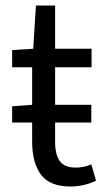

<svg xmlns="http://www.w3.org/2000/svg" viewBox="-20 -662 378 694"><path d="M234.9 12.2Q160.6 12.2 128.4 -30.3Q96.2 -72.8 96.2 -150.9V-219.2H23.9V-277.8L96.2 -283.2V-418.9H23.9V-481L100.1 -485.8L109.9 -642.1H179.2V-485.8H311V-418.9H179.2V-283.2H310.1V-219.2H179.2V-148.9Q179.2 -102.5 196.5 -79.3Q213.9 -56.2 253.9 -56.2Q283.2 -56.2 310.1 -67.9L327.1 -8.8Q282.7 12.2 234.9 12.2Z"/></svg>

Font: Source Sans Pro
Style: Regular
Weight: 400
Designer: Paul D. Hunt
Foundry: Adobe Systems Incorporated
Version: Version 3.006;hotconv 1.0.111;makeotfexe 2.5.65597